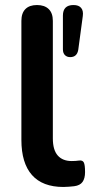

<svg xmlns="http://www.w3.org/2000/svg" viewBox="-20 -733 359 763"><path d="M232 10Q149 10 107 -37.5Q65 -85 65 -177V-650Q65 -681 81 -697Q97 -713 127 -713Q157 -713 173.5 -697Q190 -681 190 -650V-183Q190 -137 209.5 -115Q229 -93 265 -93Q273 -93 280 -93.5Q287 -94 294 -95Q308 -97 313 -87.5Q318 -78 318 -49Q318 -24 308 -10Q298 4 275 7Q265 8 254 9Q243 10 232 10ZM259 -506Q246 -506 238 -514Q230 -522 230 -537V-671Q230 -713 272 -713Q293 -713 302.5 -701.5Q312 -690 309 -669L291 -535Q286 -506 259 -506Z"/></svg>

Font: Nunito
Style: Bold
Weight: 700
Designer: Vernon Adams
Foundry: Vernon Adams
Version: Version 3.602